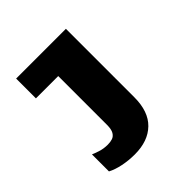

<svg xmlns="http://www.w3.org/2000/svg" viewBox="-187 -649 974 974"><g transform="rotate(-45 300.0 -162.0)"><path d="M230 187Q186 187 145 178.5Q104 170 76 155V33Q87 38 112.5 46.5Q138 55 168 55Q187 55 202 50Q217 45 226.5 29Q236 13 236 -20V-369H76V-511H433V-20Q433 82 379 134.5Q325 187 230 187Z"/></g></svg>

Font: Chivo Mono Black
Style: Regular
Weight: 900
Designer: Hector Gatti
Foundry: Omnibus-Type
Version: Version 1.008